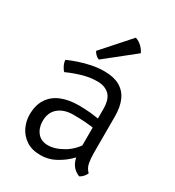

<svg xmlns="http://www.w3.org/2000/svg" viewBox="-176 -823 856 939"><g transform="rotate(30 251.5 -353.5)"><path d="M52 -133Q52 -188 75.5 -223.5Q99 -259 141 -276Q183 -293 239 -293Q270.5 -293 306.8 -289.8Q343 -286.5 375 -278V-228Q345 -235 309.2 -237.5Q273.5 -240 239 -240Q186 -240 154.5 -213.5Q123 -187 123 -138Q123 -100.5 143.8 -74.2Q164.5 -48 204 -48Q244.5 -48 291.2 -76Q338 -104 370 -161L382 -95Q365 -75 337.8 -50Q310.5 -25 274.8 -6.5Q239 12 196 12Q147.5 12 115.5 -9.5Q83.5 -31 67.8 -64.2Q52 -97.5 52 -133ZM446 -29Q442.5 -19.5 433.5 -9Q424.5 1.5 413 7Q389.5 -2.5 376 -18.5Q362.5 -34.5 356.8 -55.8Q351 -77 351 -103V-336Q351 -393 326 -416.5Q301 -440 259 -440Q218 -440 176.5 -428Q135 -416 95 -398Q85.5 -406.5 77.8 -422.8Q70 -439 70 -453Q94.5 -464 126.2 -474.8Q158 -485.5 193.5 -492.8Q229 -500 264 -500Q316.5 -500 350.8 -480.8Q385 -461.5 401.5 -424.5Q418 -387.5 418 -334V-128Q418 -96 422.8 -71.5Q427.5 -47 446 -29ZM314 -719Q333.5 -713 349.5 -697.8Q365.5 -682.5 373 -665L211 -536Q200.5 -539 191.5 -547.8Q182.5 -556.5 178 -566Z"/></g></svg>

Font: Signika Negative Light
Style: Regular
Weight: 300
Designer: Anna Giedry
Foundry: Anna Giedry
Version: Version 2.001